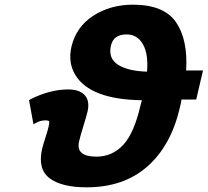

<svg xmlns="http://www.w3.org/2000/svg" viewBox="-20 -790 887 820"><path d="M591 -600Q567 -643 521 -643Q465 -643 454 -596Q441 -540 485 -513Q529 -486 608 -484Q614 -559 591 -600ZM580 -340 584 -354 586 -362Q364 -365 301 -471Q270 -523 285 -590Q305 -675 378 -722.5Q451 -770 548 -770Q680 -770 731.5 -695.5Q783 -621 775 -489H847L818 -365H755L753 -352L748 -330Q711 -169 610 -79.5Q509 10 350 10Q243 10 191.5 -29Q140 -68 160 -155Q164 -171 174.5 -204Q185 -237 188 -251Q192 -268 189.5 -272Q187 -276 174 -276Q152 -276 131 -264L123 -259L104 -362L110 -366Q193 -408 272 -408Q320 -408 342 -383.5Q364 -359 354 -314Q349 -293 336 -251Q323 -209 318 -187Q310 -153 329 -137Q348 -121 391 -121Q460 -121 507 -172Q553 -222 580 -340Z"/></svg>

Font: Passageway
Style: BdIt
Weight: 700
Foundry: Ascender Corporation
Version: Version 1.11